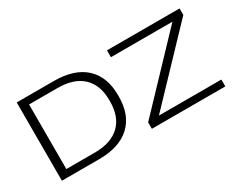

<svg xmlns="http://www.w3.org/2000/svg" viewBox="-87 -998 1671 1357"><g transform="rotate(-30 749.0 -319.5)"><path d="M155 0V-56H404.5Q539 -56 609.2 -123.5Q679.5 -191 679.5 -315V-325Q679.5 -449.5 609.2 -516.2Q539 -583 404.5 -583H151V-639H406.5Q573.5 -639 662 -557.8Q750.5 -476.5 750.5 -325.5V-315Q750.5 -163.5 662 -81.8Q573.5 0 406.5 0ZM104.5 0V-639H173V0ZM1438 -56V0H838.5V-52.5L1343 -583H841V-639H1433.5V-586L928.5 -56Z"/></g></svg>

Font: Anek Latin Expanded Light
Style: Regular
Weight: 300
Width: 7
Designer: Yesha Goshar
Foundry: Ek Type
Version: Version 1.003